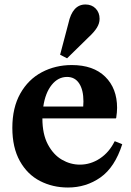

<svg xmlns="http://www.w3.org/2000/svg" viewBox="-20 -826 586 856"><path d="M300 -536Q396 -536 449 -484Q502 -432 502 -345Q502 -326 498 -300L496 -298H169Q169 -228 193.5 -182Q218 -136 256 -114Q294 -92 336 -92Q384 -92 425.5 -119.5Q467 -147 491 -196H493L525 -183Q492 -80 428 -35Q364 10 283 10Q215 10 158.5 -19Q102 -48 68.5 -108Q35 -168 35 -256Q35 -346 70.5 -409Q106 -472 166.5 -504Q227 -536 300 -536ZM351 -351Q352 -359 352 -374Q352 -425 333 -454Q314 -483 279 -483Q239 -483 210.5 -447.5Q182 -412 173 -351ZM279 -566 248 -582 285 -722Q303 -806 361 -806Q389 -806 406.5 -788Q424 -770 424 -742Q424 -722 412 -702.5Q400 -683 375 -660Z"/></svg>

Font: Minipax
Style: Bold
Weight: 600
Designer: Raphaël Ronot, Igor Stepanchenko (Cyrillic)
Foundry: steppetype
Version: Version 1.002